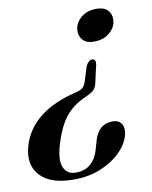

<svg xmlns="http://www.w3.org/2000/svg" viewBox="-106 -612 686 869"><g transform="rotate(-10 237.0 -178.0)"><path d="M334.5 -222Q331.5 -205.5 322.8 -193.8Q314 -182 294.5 -173L266.5 -159.5Q212.5 -133.5 180.2 -88.8Q148 -44 126.5 30.5Q107.5 98.5 123 131.2Q138.5 164 177.5 164Q219 164 245.2 141.5Q271.5 119 283 78.5L295.5 35Q316.5 -35.5 381 -35.5Q409 -35.5 421.5 -15.5Q434 4.5 425.5 36Q414.5 76.5 378 112.5Q341.5 148.5 286.2 171Q231 193.5 164 193.5Q57.5 193.5 10.2 143.2Q-37 93 -15 12Q24.5 -133.5 216 -187.5L248 -196Q266 -200.5 274 -209Q282 -217.5 287 -231.5L309.5 -303.5Q322.5 -327.5 338 -327.5Q355.5 -327.5 353 -304ZM398 -550Q431 -550 448.2 -532.5Q465.5 -515 464 -488Q462.5 -455 434.2 -430.2Q406 -405.5 360.5 -405.5Q327 -405.5 310.5 -423.8Q294 -442 295.5 -468.5Q297 -500.5 324.5 -525.2Q352 -550 398 -550Z"/></g></svg>

Font: Fraunces 72pt SemiBold
Style: Italic
Weight: 600
Italic angle: -16°
Version: Version 1.000;[b76b70a41]